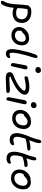

<svg xmlns="http://www.w3.org/2000/svg" viewBox="1788 -2618 1024 4673"><g transform="rotate(90 2300.5 -282.0)"><path d="M20 210Q0.5 210 -9 198.7Q-18.6 187.5 -14.2 164.1Q-11.7 151.9 -3.7 136.5Q4.4 121.1 13.2 106.2Q22 91.3 33 60.1Q43.9 28.8 51.8 -11.2Q65.9 -81.5 73.2 -224.4Q80.6 -367.2 94.2 -440.9Q100.6 -480.5 128.9 -487.8Q149.9 -532.2 253.9 -532.2Q321.8 -532.2 376.7 -511.5Q431.6 -490.7 467.3 -454.1Q502.9 -417.5 516.8 -364Q530.8 -310.5 518.1 -248Q501.5 -165 436.5 -120.6Q371.6 -76.2 278.8 -76.2Q202.1 -76.2 154.8 -106Q152.3 -64.9 142.1 -4.9Q121.6 96.7 90.3 153.3Q59.1 210 20 210ZM183.1 -414.1Q167 -334.5 161.1 -193.8Q166.5 -192.4 176.5 -186.5Q186.5 -180.7 196.3 -175.3Q206.1 -169.9 228.5 -165.5Q251 -161.1 280.8 -161.1Q409.2 -161.1 430.2 -267.1Q445.8 -345.2 395 -395Q344.2 -444.8 249 -444.8Q234.9 -444.8 184.1 -437Q185.1 -430.2 183.1 -414.1Z M822.8 -47.9Q753.9 -47.9 704.6 -79.1Q655.3 -110.4 635.3 -162.4Q615.2 -214.4 627 -275.9Q634.3 -311.5 653.1 -343.8Q671.9 -376 695.8 -398.4Q719.7 -420.9 746.3 -437.7Q772.9 -454.6 796.9 -462.9Q820.8 -471.2 838.9 -471.2H847.2Q874.5 -479 897.9 -479Q962.4 -479 1004.4 -447.5Q1046.4 -416 1060.8 -363Q1075.2 -310.1 1062 -243.2Q1043.5 -153.3 977.1 -100.6Q910.6 -47.9 822.8 -47.9ZM712.9 -268.1Q700.7 -208 731.7 -170.9Q762.7 -133.8 826.2 -133.8Q884.3 -133.8 924.6 -168Q964.8 -202.1 977.1 -262.2Q989.3 -322.8 967.3 -358.9Q945.3 -395 895 -395Q865.2 -395 843.8 -385.7Q822.3 -376.5 797.9 -356Q785.2 -345.7 770.8 -330.6Q756.3 -315.4 748.3 -310.3Q740.2 -305.2 728 -305.2Q716.8 -286.6 712.9 -268.1Z M1272.9 87.9Q1251.5 87.9 1234.9 83.3Q1218.3 78.6 1201.7 66.7Q1185.1 54.7 1175.8 31Q1166.5 7.3 1161.9 -27.6Q1157.2 -62.5 1162.4 -116.9Q1167.5 -171.4 1181.6 -241.2Q1222.7 -442.9 1284.7 -615.2Q1299.8 -653.3 1312.7 -668.2Q1325.7 -683.1 1342.8 -683.1Q1387.2 -683.1 1371.6 -608.9Q1366.2 -581.5 1349.4 -531Q1332.5 -480.5 1309.6 -400.1Q1286.6 -319.8 1266.6 -221.2Q1256.8 -170.4 1252 -131.8Q1247.1 -93.3 1247.3 -68.8Q1247.6 -44.4 1252.2 -28.8Q1256.8 -13.2 1264.2 -7.1Q1271.5 -1 1281.7 -1Q1304.2 -1 1324.7 -9.5Q1345.2 -18.1 1353.5 -18.1Q1382.3 -18.1 1375.5 20Q1370.6 48.3 1340.3 68.1Q1310.1 87.9 1272.9 87.9Z M1666.5 -629.9Q1629.9 -629.9 1609.4 -651.9Q1588.9 -673.8 1595.7 -706.1Q1600.6 -732.9 1622.6 -750Q1644.5 -767.1 1673.3 -767.1Q1710.9 -767.1 1729 -742.4Q1747.1 -717.8 1740.7 -686Q1736.3 -664.1 1717 -647Q1697.8 -629.9 1666.5 -629.9ZM1541.5 -34.2Q1518.1 -34.2 1506.3 -55.9Q1494.6 -77.6 1500.5 -106.9Q1517.1 -192.4 1531.5 -272.9Q1545.9 -353.5 1551.8 -382.8Q1557.1 -408.2 1572.8 -423.6Q1588.4 -439 1610.4 -439Q1632.3 -439 1644.3 -423.1Q1656.2 -407.2 1651.4 -378.9Q1645 -347.2 1615.2 -219.7Q1585.4 -92.3 1580.6 -70.8Q1574.2 -34.2 1541.5 -34.2Z M1863.8 89.8Q1818.8 89.8 1787.6 80.1Q1756.3 70.3 1742.2 53.7Q1728 37.1 1723.6 18.3Q1719.2 -0.5 1723.1 -22Q1733.9 -72.8 1784.2 -91.8Q1950.7 -154.8 2053.2 -226.6Q2155.8 -298.3 2178.2 -365.2Q2162.1 -382.8 2137.5 -389.9Q2112.8 -397 2071.8 -397Q2024.9 -397 1978.8 -388.9Q1932.6 -380.9 1899.2 -373Q1865.7 -365.2 1850.1 -365.2Q1835.4 -365.2 1827.4 -380.4Q1819.3 -395.5 1823.2 -416Q1826.2 -431.6 1834.2 -439.7Q1842.3 -447.8 1859.9 -452.1Q1979 -483.9 2081.1 -483.9Q2139.2 -483.9 2179.9 -472.2Q2220.7 -460.4 2240 -440.7Q2259.3 -420.9 2265.6 -398.4Q2272 -376 2267.1 -350.1Q2261.7 -323.2 2244.6 -294.4Q2227.5 -265.6 2192.9 -231.4Q2158.2 -197.3 2109.1 -163.6Q2060.1 -129.9 1986.8 -92.8Q1913.6 -55.7 1823.2 -21Q1831.1 -5.4 1846.9 -0.7Q1862.8 3.9 1895 3.9Q1933.1 3.9 2021.7 -3.7Q2110.4 -11.2 2154.8 -11.2Q2191.4 -11.2 2211.2 3.9Q2231 19 2227.1 42Q2224.1 57.6 2210.7 67.9Q2197.3 78.1 2178.2 78.1Q2138.2 78.1 2027.1 84Q1916 89.8 1863.8 89.8Z M2521 -521Q2483.9 -521 2463.4 -543.5Q2442.9 -565.9 2449.7 -598.1Q2454.6 -624.5 2476.8 -641.4Q2499 -658.2 2527.8 -658.2Q2565.9 -658.2 2583.5 -633.8Q2601.1 -609.4 2594.7 -577.1Q2590.3 -555.7 2571 -538.3Q2551.8 -521 2521 -521ZM2373 75.2Q2350.1 75.2 2338.1 53Q2326.2 30.8 2332 2Q2355 -114.7 2375 -223.4Q2395 -332 2400.9 -362.8Q2405.3 -387.7 2422.1 -404.3Q2439 -420.9 2460 -420.9Q2482.4 -420.9 2494.1 -404.5Q2505.9 -388.2 2501 -359.9Q2493.2 -320.3 2456.3 -158.4Q2419.4 3.4 2412.1 38.1Q2405.8 75.2 2373 75.2Z M2845.7 -65.9Q2772.9 -65.9 2722.2 -98.9Q2671.4 -131.8 2651.6 -187.3Q2631.8 -242.7 2644.5 -310.1Q2652.3 -347.7 2671.6 -381.8Q2690.9 -416 2715.3 -439.7Q2739.7 -463.4 2767.1 -481.2Q2794.4 -499 2819.1 -507.6Q2843.8 -516.1 2862.8 -516.1Q2871.6 -516.1 2874.5 -515.1Q2901.4 -523.9 2928.7 -523.9Q2995.1 -523.9 3038.8 -491.7Q3082.5 -459.5 3097.2 -404.3Q3111.8 -349.1 3097.7 -278.8Q3078.6 -181.6 3008.8 -123.8Q2939 -65.9 2845.7 -65.9ZM2730.5 -298.8Q2716.8 -231 2748.8 -190.4Q2780.8 -149.9 2848.6 -149.9Q2910.2 -149.9 2954.6 -189.7Q2999 -229.5 3011.7 -296.9Q3025.9 -362.8 3002.7 -401.9Q2979.5 -440.9 2925.8 -440.9Q2896.5 -440.9 2875.2 -430.9Q2854 -420.9 2827.6 -399.9Q2816.9 -390.6 2805.7 -379.4Q2794.4 -368.2 2788.8 -362.5Q2783.2 -356.9 2775.4 -353Q2767.6 -349.1 2757.8 -349.1Q2752.4 -349.1 2750.5 -350.1Q2736.3 -328.6 2730.5 -298.8Z M3369.6 -4.9Q3315.9 -4.9 3279.3 -23.9Q3242.7 -43 3225.8 -76.7Q3209 -110.4 3205.3 -157Q3201.7 -203.6 3214.4 -258.8Q3227.5 -324.2 3249 -384.3Q3270.5 -444.3 3296.1 -503.9Q3321.8 -563.5 3334.5 -604Q3344.2 -637.7 3354.7 -680.7Q3365.2 -723.6 3370.6 -740.2Q3379.4 -773.9 3412.6 -773.9Q3475.6 -773.9 3426.8 -615.2Q3402.8 -543.5 3377.4 -482.9Q3486.3 -511.2 3572.8 -511.2Q3600.6 -511.2 3616.5 -497.1Q3632.3 -482.9 3628.4 -462.9Q3623 -436 3586.4 -433.1Q3448.2 -422.9 3341.3 -393.1Q3319.8 -335.4 3301.8 -250Q3285.2 -165.5 3304.2 -129.9Q3323.2 -94.2 3378.4 -94.2Q3410.6 -94.2 3435.8 -104Q3460.9 -113.8 3471.7 -113.8Q3503.4 -113.8 3497.6 -74.2Q3491.7 -44.9 3456.5 -24.9Q3421.4 -4.9 3369.6 -4.9Z M3824.7 71.8Q3768.1 71.8 3730.5 50.5Q3692.9 29.3 3676.3 -9.3Q3659.7 -47.9 3657.5 -101.8Q3655.3 -155.8 3669.4 -221.2Q3679.2 -271 3694.1 -316.9Q3709 -362.8 3727.3 -411.1Q3745.6 -459.5 3754.4 -486.8Q3764.2 -520 3774.7 -561.8Q3785.2 -603.5 3790.5 -620.1Q3798.8 -653.8 3834.5 -653.8Q3864.7 -653.8 3867.9 -616.2Q3871.1 -578.6 3847.7 -502.9Q3832 -456.1 3816.4 -414.1Q3905.8 -441.9 3976.6 -441.9Q4002.9 -441.9 4018.3 -427.5Q4033.7 -413.1 4029.3 -393.1Q4023.4 -363.8 3986.3 -360.8Q3922.9 -356.9 3876.7 -346.4Q3830.6 -335.9 3781.2 -316.9Q3766.1 -265.1 3757.3 -224.1Q3740.7 -147.5 3746.6 -101.3Q3752.4 -55.2 3774.2 -35.6Q3795.9 -16.1 3837.4 -16.1Q3865.2 -16.1 3889.4 -25.6Q3913.6 -35.2 3923.3 -35.2Q3938.5 -35.2 3944.8 -24.9Q3951.2 -14.6 3948.2 2Q3942.4 32.2 3909.2 52Q3876 71.8 3824.7 71.8Z M4302.2 -37.1Q4244.6 -37.1 4199.7 -57.1Q4154.8 -77.1 4129.4 -111.8Q4104 -146.5 4093.8 -193.8Q4083.5 -241.2 4095.2 -295.9Q4105 -346.2 4132.6 -388.9Q4160.2 -431.6 4193.8 -457.8Q4227.5 -483.9 4261 -498.5Q4294.4 -513.2 4320.3 -513.2Q4330.6 -513.2 4335.4 -511.2Q4362.8 -521 4392.1 -521Q4460.9 -521 4505.9 -488.5Q4550.8 -456.1 4566.2 -399.2Q4581.5 -342.3 4566.4 -269Q4545.9 -164.1 4472.7 -100.6Q4399.4 -37.1 4302.2 -37.1ZM4181.2 -282.2Q4166 -208.5 4199.5 -163.8Q4232.9 -119.1 4303.2 -119.1Q4369.1 -119.1 4417.7 -164.3Q4466.3 -209.5 4480.5 -285.2Q4495.6 -356.4 4470.9 -397.7Q4446.3 -439 4389.2 -439Q4359.9 -439 4339.1 -429Q4318.4 -418.9 4290.5 -397Q4277.8 -386.2 4263.4 -371.1Q4249 -356 4240.7 -350.6Q4232.4 -345.2 4220.2 -345.2Q4211.9 -345.2 4207.5 -348.1Q4186.5 -317.9 4181.2 -282.2Z"/></g></svg>

Font: Shantell Sans Irregular Bouncy
Style: Italic
Weight: 400
Italic angle: -11.31°
Designer: Stephen Nixon, Anya Danilova, Shantell Martin
Foundry: Arrow Type
Version: Version 1.006;[9816181b4]